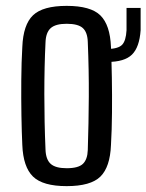

<svg xmlns="http://www.w3.org/2000/svg" viewBox="-20 -627 499 654"><path d="M207 7Q126 7 92.5 -25.5Q59 -58 56 -133Q54 -174 53 -233Q52 -292 52.5 -354.5Q53 -417 56 -467Q59 -543 92.5 -575Q126 -607 207 -607Q289 -607 322 -574.5Q355 -542 358 -467Q360 -421 361 -362.5Q362 -304 361.5 -244Q361 -184 358 -133Q355 -58 322 -25.5Q289 7 207 7ZM207 -54Q247 -54 262.5 -69Q278 -84 279 -116Q282 -207 282.5 -298Q283 -389 279 -484Q278 -517 262 -531.5Q246 -546 207 -546Q169 -546 152.5 -531Q136 -516 135 -482Q131 -402 131 -306Q131 -210 135 -118Q136 -84 152.5 -69Q169 -54 207 -54ZM346 -416Q334 -416 322 -418V-461Q334 -460 347 -460Q383 -461 396 -474.5Q409 -488 411 -524Q411 -540 411 -562.5Q411 -585 411 -600H459Q459 -584 459 -562Q459 -540 459 -524Q455 -466 429.5 -441Q404 -416 346 -416Z"/></svg>

Font: Big Shoulders Text
Style: Regular
Weight: 400
Designer: Patric King
Foundry: XO Type Co
Version: Version 1.000; ttfautohint (v1.8.2)